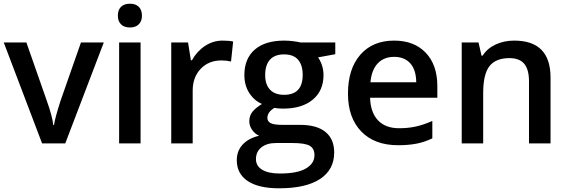

<svg xmlns="http://www.w3.org/2000/svg" viewBox="-20 -767 3042 1027"><path d="M205.1 0 0 -540H121.1L231 -226.1Q259.3 -147 265.1 -98.1H269Q273.4 -133.3 303.2 -226.1L413.1 -540H535.2L329.1 0Z M731.9 0H617.2V-540H731.9ZM610.4 -683.1Q610.4 -713.9 627.2 -730.5Q644 -747.1 675.3 -747.1Q705.6 -747.1 722.4 -730.5Q739.3 -713.9 739.3 -683.1Q739.3 -653.8 722.4 -637Q705.6 -620.1 675.3 -620.1Q644 -620.1 627.2 -637Q610.4 -653.8 610.4 -683.1Z M1169.9 -549.8Q1204.6 -549.8 1227.1 -544.9L1215.8 -438Q1191.4 -443.8 1165 -443.8Q1096.2 -443.8 1053.5 -398.9Q1010.7 -354 1010.7 -282.2V0H896V-540H985.8L1001 -444.8H1006.8Q1033.7 -493.2 1076.9 -521.5Q1120.1 -549.8 1169.9 -549.8Z M1773.4 -540V-477.1L1681.2 -460Q1693.8 -442.9 1702.1 -418Q1710.4 -393.1 1710.4 -365.2Q1710.4 -281.7 1652.8 -233.9Q1595.2 -186 1494.1 -186Q1468.3 -186 1447.3 -189.9Q1410.2 -167 1410.2 -136.2Q1410.2 -117.7 1427.5 -108.4Q1444.8 -99.1 1491.2 -99.1H1585.4Q1674.8 -99.1 1721.2 -61Q1767.6 -22.9 1767.6 48.8Q1767.6 140.6 1691.9 190.4Q1616.2 240.2 1473.1 240.2Q1362.8 240.2 1304.7 201.2Q1246.6 162.1 1246.6 89.8Q1246.6 40 1278.1 6.1Q1309.6 -27.8 1366.2 -41Q1343.3 -50.8 1328.4 -72.5Q1313.5 -94.2 1313.5 -118.2Q1313.5 -148.4 1330.6 -169.4Q1347.7 -190.4 1381.3 -210.9Q1339.4 -229 1313.2 -269.8Q1287.1 -310.5 1287.1 -365.2Q1287.1 -453.1 1342.5 -501.5Q1397.9 -549.8 1500.5 -549.8Q1523.4 -549.8 1548.6 -546.6Q1573.7 -543.5 1586.4 -540ZM1349.1 84Q1349.1 121.1 1382.6 141.1Q1416 161.1 1476.6 161.1Q1570.3 161.1 1616.2 134.3Q1662.1 107.4 1662.1 63Q1662.1 27.8 1637 12.9Q1611.8 -2 1543.5 -2H1456.5Q1407.2 -2 1378.2 21.2Q1349.1 44.4 1349.1 84ZM1398.4 -365.2Q1398.4 -314.5 1424.6 -287.1Q1450.7 -259.8 1499.5 -259.8Q1599.1 -259.8 1599.1 -366.2Q1599.1 -418.9 1574.5 -447.5Q1549.8 -476.1 1499.5 -476.1Q1449.7 -476.1 1424.1 -447.8Q1398.4 -419.4 1398.4 -365.2Z M2109.4 9.8Q1983.4 9.8 1912.4 -63.7Q1841.3 -137.2 1841.3 -266.1Q1841.3 -398.4 1907.2 -474.1Q1973.1 -549.8 2088.4 -549.8Q2195.3 -549.8 2257.3 -484.9Q2319.3 -419.9 2319.3 -306.2V-244.1H1959.5Q1961.9 -165.5 2002 -123.3Q2042 -81.1 2114.7 -81.1Q2162.6 -81.1 2203.9 -90.1Q2245.1 -99.1 2292.5 -120.1V-26.9Q2250.5 -6.8 2207.5 1.5Q2164.6 9.8 2109.4 9.8ZM2088.4 -462.9Q2033.7 -462.9 2000.7 -428.2Q1967.8 -393.6 1961.4 -327.1H2206.5Q2205.6 -394 2174.3 -428.5Q2143.1 -462.9 2088.4 -462.9Z M2924.8 0H2809.6V-332Q2809.6 -394.5 2784.4 -425.3Q2759.3 -456.1 2704.6 -456.1Q2631.8 -456.1 2598.1 -413.1Q2564.5 -370.1 2564.5 -269V0H2449.7V-540H2539.6L2555.7 -469.2H2561.5Q2585.9 -507.8 2630.9 -528.8Q2675.8 -549.8 2730.5 -549.8Q2924.8 -549.8 2924.8 -352.1Z"/></svg>

Font: Open Sans Semibold
Style: Regular
Weight: 600
Foundry: Ascender Corporation
Version: Version 1.10; ttfautohint (v1.5.65-e2d9)